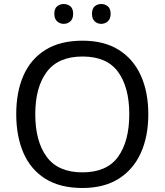

<svg xmlns="http://www.w3.org/2000/svg" viewBox="-20 -928 821 958"><path d="M720 -358Q720 -247 682.5 -164.5Q645 -82 572 -36Q499 10 391 10Q280 10 206.5 -36Q133 -82 97 -165Q61 -248 61 -359Q61 -469 97 -551Q133 -633 206.5 -679Q280 -725 392 -725Q499 -725 572 -679.5Q645 -634 682.5 -551.5Q720 -469 720 -358ZM156 -358Q156 -223 213 -145.5Q270 -68 391 -68Q513 -68 569 -145.5Q625 -223 625 -358Q625 -493 569 -569.5Q513 -646 392 -646Q271 -646 213.5 -569.5Q156 -493 156 -358ZM251 -859Q251 -885 265 -896.5Q279 -908 298 -908Q317 -908 331 -896.5Q345 -885 345 -859Q345 -834 331 -821.5Q317 -809 298 -809Q279 -809 265 -821.5Q251 -834 251 -859ZM439 -859Q439 -885 452.5 -896.5Q466 -908 485 -908Q504 -908 518 -896.5Q532 -885 532 -859Q532 -834 518 -821.5Q504 -809 485 -809Q466 -809 452.5 -821.5Q439 -834 439 -859Z"/></svg>

Font: Noto Sans Hanifi Rohingya
Style: Regular
Weight: 400
Designer: Monotype Design Team and DaltonMaag
Foundry: Google LLC
Version: Version 2.101